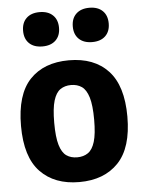

<svg xmlns="http://www.w3.org/2000/svg" viewBox="-55 -834 667 889"><g transform="rotate(-5 278.0 -390.0)"><path d="M278 10.5Q163 10.5 97 -58.2Q31 -127 31 -271.5Q31 -417.5 96.2 -486.5Q161.5 -555.5 278 -555.5Q395 -555.5 460.2 -485.8Q525.5 -416 525.5 -272.5Q525.5 -127.5 459.5 -58.5Q393.5 10.5 278 10.5ZM278 -104.5Q307.5 -104.5 328.2 -118.8Q349 -133 360 -169Q371 -205 371 -271Q371 -338.5 359.8 -375.2Q348.5 -412 327.8 -426.2Q307 -440.5 278 -440.5Q249 -440.5 228.2 -426.2Q207.5 -412 196.5 -375.8Q185.5 -339.5 185.5 -273Q185.5 -206 196.5 -169.5Q207.5 -133 228 -118.8Q248.5 -104.5 278 -104.5ZM393.5 -630Q354.5 -630 332.2 -651.2Q310 -672.5 310 -709.5Q310 -747 332.2 -768.2Q354.5 -789.5 393.5 -789.5Q433 -789.5 455 -768.2Q477 -747 477 -709.5Q477 -672.5 455 -651.2Q433 -630 393.5 -630ZM162.5 -630Q123 -630 101 -651.2Q79 -672.5 79 -709.5Q79 -747 101 -768.2Q123 -789.5 162.5 -789.5Q201.5 -789.5 223.8 -768.2Q246 -747 246 -709.5Q246 -672.5 223.8 -651.2Q201.5 -630 162.5 -630Z"/></g></svg>

Font: Encode Sans SmCnd
Style: Bold
Weight: 700
Width: 4
Designer: Multiple Designers
Foundry: Impallari Type
Version: Version 3.002; ttfautohint (v1.8.3) -l 8 -r 50 -G 200 -x 14 